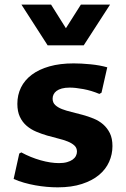

<svg xmlns="http://www.w3.org/2000/svg" viewBox="-20 -802 546 832"><path d="M63.5 -136.7 72.3 -141.6Q112.8 -119.6 156.2 -107.4Q199.7 -95.2 235.8 -95.2Q255.9 -95.2 270.5 -99.4Q285.2 -103.5 294.7 -110.4Q304.2 -117.2 308.8 -126.2Q313.5 -135.3 313.5 -145Q313.5 -161.1 302.5 -171.4Q291.5 -181.6 273.2 -189Q254.9 -196.3 231.7 -201.9Q208.5 -207.5 184.3 -214.6Q160.2 -221.7 137 -231.4Q113.8 -241.2 95.5 -256.8Q77.1 -272.5 66.2 -295.7Q55.2 -318.8 55.2 -352.1Q55.2 -390.6 71 -422.9Q86.9 -455.1 117.9 -478.3Q148.9 -501.5 194.3 -514.4Q239.7 -527.3 299.3 -527.3Q314.5 -527.3 333.5 -526.4Q352.5 -525.4 372.3 -523.4Q392.1 -521.5 410.9 -518.1Q429.7 -514.6 444.8 -510.3L419.9 -400.4L410.6 -395Q375.5 -409.7 341.1 -416Q306.6 -422.4 282.2 -422.4Q262.2 -422.4 248 -418.5Q233.9 -414.6 225.1 -408Q216.3 -401.4 212.2 -392.8Q208 -384.3 208 -374.5Q208 -357.4 219.2 -346.9Q230.5 -336.4 248.5 -329.3Q266.6 -322.3 290 -316.7Q313.5 -311 337.6 -304.4Q361.8 -297.9 385.3 -288.3Q408.7 -278.8 426.8 -263.2Q444.8 -247.6 456.1 -224.9Q467.3 -202.1 467.3 -168.9Q467.3 -133.3 452.9 -100.8Q438.5 -68.4 409.2 -43.9Q379.9 -19.5 335.2 -4.9Q290.5 9.8 230 9.8Q207 9.8 182.4 7.6Q157.7 5.4 133.1 1Q108.4 -3.4 84.2 -10.3Q60.1 -17.1 39.1 -26.4ZM457 -782.2 342.8 -605.5H186.5L72.8 -782.2H201.2L265.6 -679.7L330.6 -782.2Z"/></svg>

Font: Proza Libre
Style: Bold
Weight: 700
Designer: Jasper de Waard
Foundry: Jasper de Waard
Version: Version 1.000; ttfautohint (v1.4.1.8-43bc)